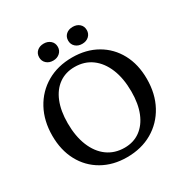

<svg xmlns="http://www.w3.org/2000/svg" viewBox="-197 -1036 1178 1216"><g transform="rotate(-30 392.5 -428.0)"><path d="M386 16Q285 16 207 -28.5Q129 -73 86 -153Q43 -233 43 -338Q43 -447 88 -530Q133 -613 213 -659.5Q293 -706 399 -706Q501 -706 578.5 -661.5Q656 -617 699 -537.5Q742 -458 742 -352Q742 -243 697 -160Q652 -77 572 -30.5Q492 16 386 16ZM403 -44Q469 -44 517 -79Q565 -114 591 -178Q617 -242 617 -331Q617 -428 588 -498.5Q559 -569 506.5 -607.5Q454 -646 382 -646Q316 -646 267.5 -611.5Q219 -577 193 -512.5Q167 -448 167 -359Q167 -263 196 -192Q225 -121 278 -82.5Q331 -44 403 -44ZM287 -748Q257 -748 238 -765.5Q219 -783 219 -810Q219 -838 238 -855Q257 -872 287 -872Q316 -872 335.5 -855Q355 -838 355 -810Q355 -783 335.5 -765.5Q316 -748 287 -748ZM499 -748Q469 -748 450 -765.5Q431 -783 431 -810Q431 -838 450 -855Q469 -872 499 -872Q529 -872 548 -855Q567 -838 567 -810Q567 -783 548 -765.5Q529 -748 499 -748Z"/></g></svg>

Font: Platypi Light
Style: Regular
Weight: 400
Version: Version 1.200